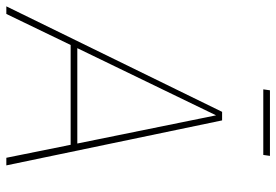

<svg xmlns="http://www.w3.org/2000/svg" viewBox="-162 -719 872 606"><g transform="rotate(90 274.0 -416.0)"><path d="M469 0 428 -203H113L15 0H-9L324 -681H351L493 0ZM123 -224H424L335 -662ZM460 -811H253L256 -832H463Z"/></g></svg>

Font: Fira Sans Thin
Style: Italic
Weight: 250
Italic angle: -8°
Designer: Carrois Corporate & Edenspiekermann AG
Foundry: Carrois Corporate GbR & Edenspiekermann AG
Version: Version 4.203